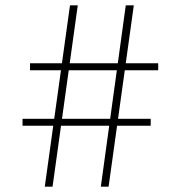

<svg xmlns="http://www.w3.org/2000/svg" viewBox="-20 -696 675 716"><path d="M356 0 449 -676H479L385 0ZM64 -227V-253H542V-227ZM147 0 241 -676H270L176 0ZM92 -434V-460H570V-434Z"/></svg>

Font: Outfit Thin
Style: Regular
Weight: 100
Designer: Rodrigo Fuenzalida
Foundry: fragTYPE
Version: Version 1.000